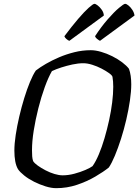

<svg xmlns="http://www.w3.org/2000/svg" viewBox="-20 -982 722 1002"><path d="M273 0Q248 0 217.5 -9.5Q187 -19 158 -33.5Q129 -48 106.5 -66Q84 -84 74 -99Q64 -116 59.5 -140.5Q55 -165 55 -196Q55 -232 62 -278Q69 -324 80.5 -373.5Q92 -423 106.5 -470Q121 -517 136.5 -554.5Q152 -592 167 -614Q189 -631 220 -649Q251 -667 288.5 -683Q326 -699 368 -709.5Q410 -720 454 -720Q478 -720 507.5 -711.5Q537 -703 566 -688.5Q595 -674 618 -656.5Q641 -639 653 -623Q659 -607 662 -586Q665 -565 665 -542Q665 -505 658 -457Q651 -409 639 -357.5Q627 -306 611.5 -257.5Q596 -209 579.5 -169.5Q563 -130 548 -108Q521 -86 477.5 -60.5Q434 -35 382 -17.5Q330 0 273 0ZM307 -67Q337 -67 368.5 -75.5Q400 -84 425.5 -95Q451 -106 463 -115Q480 -139 496 -177Q512 -215 525.5 -261Q539 -307 549.5 -355Q560 -403 565.5 -448Q571 -493 571 -529Q571 -543 570 -556.5Q569 -570 567 -581Q565 -589 549 -600.5Q533 -612 510 -624Q487 -636 461.5 -644Q436 -652 415 -652Q388 -652 358 -645.5Q328 -639 300 -630Q272 -621 251 -611Q232 -578 213.5 -527Q195 -476 180 -416.5Q165 -357 156 -300.5Q147 -244 147 -198Q147 -181 148 -166.5Q149 -152 153 -141Q160 -130 177.5 -117.5Q195 -105 218 -93Q241 -81 264.5 -74Q288 -67 307 -67ZM502 -769Q495 -772 486.5 -779Q478 -786 476 -793Q508 -842 541.5 -880.5Q575 -919 600.5 -940.5Q626 -962 633 -962Q640 -962 651 -953Q662 -944 671 -930Q680 -916 682 -901ZM342 -769Q335 -771 326.5 -778.5Q318 -786 316 -793Q355 -845 387.5 -883Q420 -921 443 -941.5Q466 -962 473 -962Q479 -962 490 -953.5Q501 -945 511 -931Q521 -917 522 -901Z"/></svg>

Font: Texturina 12pt
Style: Italic
Weight: 400
Italic angle: -11°
Designer: Guillermo Torres Carreño
Foundry: Omnibus-Type
Version: Version 1.002